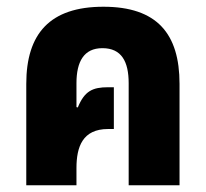

<svg xmlns="http://www.w3.org/2000/svg" viewBox="-20 -550 611 570"><path d="M58 0H207V-51C207 -114 225 -167 301 -167H318V-291H301C255 -291 231 -280 211 -231L207 -232V-303C207 -367 229 -407 284 -407C341 -407 362 -367 362 -303V0H513V-301C513 -450 446 -530 287 -530C128 -530 58 -450 58 -301Z"/></svg>

Font: Noto Sans Thai UI Condensed Extra
Style: Regular
Weight: 800
Width: 3
Designer: Monotype Design Team
Foundry: Monotype Imaging Inc.
Version: Version 1.901